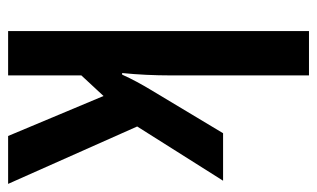

<svg xmlns="http://www.w3.org/2000/svg" viewBox="-178 -622 800 485"><g transform="rotate(90 222.5 -380.0)"><path d="M171 -412Q171 -380 169.5 -349Q168 -318 165 -288H169Q178 -308 187.5 -325.5Q197 -343 206 -358L317 -543H437L300 -326L445 0H324L223 -241L171 -185V0H59V-760H171Z"/></g></svg>

Font: Noto Sans Arabic ExtCond SemBd
Style: Regular
Weight: 600
Width: 2
Designer: Monotype Design Team, Nadine Chahine, Nizar Qandah and Khaled Hosny
Foundry: Monotype Imaging Inc.
Version: Version 2.012; ttfautohint (v1.8.4.7-5d5b)